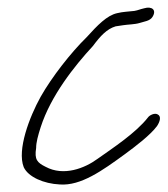

<svg xmlns="http://www.w3.org/2000/svg" viewBox="-20 -470 445 510"><path d="M43 -26C55 0 96 18 139 20C195 24 252 -17 311 -60C341 -82 379 -111 397 -135C405 -147 409 -161 399 -166C391 -171 377 -164 373 -158C341 -117 280 -77 239 -48C205 -23 149 -1 101 -27C79 -38 71 -46 76 -77C76 -92 81 -110 88 -132C115 -216 178 -295 227 -348C247 -375 264 -393 287 -400C294 -401 301 -402 307 -403C319 -405 338 -405 351 -409C363 -413 378 -414 385 -425C397 -444 383 -454 363 -448C350 -445 348 -443 337 -441C321 -439 307 -439 291 -435C264 -429 239 -403 210 -371C169 -331 118 -266 88 -213C58 -159 25 -72 43 -26Z"/></svg>

Font: Stray Cat
Style: SuCnObl
Weight: 400
Version: Version 1.0